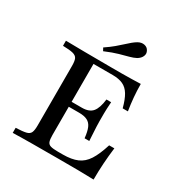

<svg xmlns="http://www.w3.org/2000/svg" viewBox="-176 -897 980 1030"><g transform="rotate(30 313.5 -382.0)"><path d="M47.6 0V-31.5Q89.5 -33.1 110.1 -37.9Q130.6 -42.7 137.1 -57.3Q143.5 -71.8 143.5 -100.8V-470.2Q143.5 -500 137.1 -514.1Q130.6 -528.2 110.1 -533.5Q89.5 -538.7 47.6 -539.5V-571Q91.9 -570.2 164.5 -569.4Q237.1 -568.5 333.1 -568.5Q363.7 -568.5 395.6 -568.5Q427.4 -568.5 457.3 -569.4Q487.1 -570.2 511.3 -571Q511.3 -530.6 514.9 -489.9Q518.5 -449.2 525 -408.9H492.7Q479.8 -458.1 462.9 -485.9Q446 -513.7 420.6 -525.4Q395.2 -537.1 357.3 -537.1H237.9V-96.8Q237.9 -70.2 242.7 -56.5Q247.6 -42.7 262.9 -38.3Q278.2 -33.9 308.1 -33.9H338.7Q391.9 -33.9 427 -48.8Q462.1 -63.7 485.5 -100Q508.9 -136.3 529 -200.8H561.3Q554.8 -149.2 551.6 -99.6Q548.4 -50 548.4 0Q507.3 -1.6 454.4 -2Q401.6 -2.4 332.3 -2.4Q236.3 -2.4 164.5 -2Q92.7 -1.6 47.6 0ZM210.5 -271.8V-302.4H366.9V-271.8ZM396 -167.7Q391.9 -207.3 382.3 -229.8Q372.6 -252.4 353.2 -262.1Q333.9 -271.8 301.6 -271.8V-302.4Q346.8 -302.4 366.9 -327Q387.1 -351.6 393.5 -406.5H422.6Q419.4 -358.9 419.4 -333.9Q419.4 -308.9 419.4 -287.1Q419.4 -271 420.2 -254.8Q421 -238.7 422.2 -218.1Q423.4 -197.6 425 -167.7ZM248.4 -621.8 238.7 -639.5Q271 -661.3 292.3 -679.4Q313.7 -697.6 329 -711.7Q344.4 -725.8 357.3 -736.7Q370.2 -747.6 383.9 -755.6Q404 -766.9 423 -762.9Q441.9 -758.9 450 -742.7Q458.9 -727.4 452 -710.5Q445.2 -693.5 425 -681.5Q408.1 -672.6 385.1 -666.5Q362.1 -660.5 329 -651.2Q296 -641.9 248.4 -621.8Z"/></g></svg>

Font: Playfair 12pt Medium
Style: Regular
Weight: 500
Designer: Claus Eggers Sørensen
Foundry: Claus Eggers Sørensen
Version: Version 2.000;gftools[0.9.28]